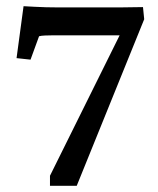

<svg xmlns="http://www.w3.org/2000/svg" viewBox="-20 -597 508 617"><path d="M226.6 0H140.6V-32.2L382.8 -520.5V-483.4H146.5Q136.7 -483.4 124.5 -482.9Q112.3 -482.4 105.5 -480.5L78.1 -405.3L33.2 -410.2L55.7 -577.1Q73.2 -576.2 91.3 -575.2Q109.4 -574.2 127.9 -573.7Q146.5 -573.2 165 -573.2H367.2Q383.8 -573.2 402.3 -573.7Q420.9 -574.2 439.5 -574.2L443.4 -535.2Z"/></svg>

Font: Crimson Pro Medium
Style: Regular
Weight: 500
Designer: Jacques Le Bailly
Foundry: Baron von Fonthausen
Version: Version 1.003